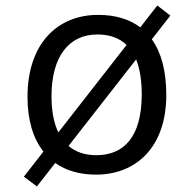

<svg xmlns="http://www.w3.org/2000/svg" viewBox="-20 -626 706 699"><path d="M66.9 17.1 114.3 52.7 181.2 -32.7C220.7 -4.4 271 9.8 330.1 9.8C470.2 9.8 585.4 -85 585.4 -280.3C585.4 -365.7 567.9 -434.1 532.7 -482.9L600.1 -569.3L552.7 -606L490.7 -526.4C451.2 -556.2 400.4 -571.8 336.9 -571.8C189 -571.8 80.1 -466.8 80.1 -273.4C80.1 -188.5 100.6 -121.6 138.2 -74.2ZM192.4 -144C175.8 -178.2 167.5 -222.7 167.5 -275.9C167.5 -420.4 231 -500.5 334.5 -500.5C379.9 -500.5 415 -487.3 440.9 -462.4ZM229.5 -94.7 475.6 -409.7C489.3 -375.5 496.1 -332 496.1 -280.3C495.1 -127.4 431.6 -61 330.1 -61C289.1 -61 255.4 -72.8 229.5 -94.7Z"/></svg>

Font: Duru Sans
Style: Regular
Weight: 400
Designer: Onur Yazıcıgil
Foundry: Onur Yazıcıgil
Version: Version 1.002